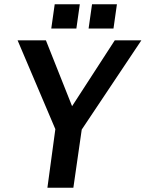

<svg xmlns="http://www.w3.org/2000/svg" viewBox="-20 -875 679 895"><path d="M201 0H322L361 -271L639 -687H515L316 -380L194 -687H62L238 -273ZM393 -742H509L525 -855H409ZM219 -742H336L352 -855H235Z"/></svg>

Font: Ronzino Medium
Style: Italic
Weight: 500
Italic angle: -7.99998°
Designer: Nunzio Mazzaferro
Foundry: Collletttivo
Version: Version 1.000;Glyphs 3.3 (3337)